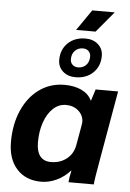

<svg xmlns="http://www.w3.org/2000/svg" viewBox="-61 -958 685 1013"><g transform="rotate(5 281.5 -452.0)"><path d="M386 -914H505L413 -804H310ZM235 -639Q235 -694 271 -728.5Q307 -763 364 -763Q405 -763 431 -739.5Q457 -716 457 -679Q457 -624 421 -589.5Q385 -555 328 -555Q287 -555 261 -578.5Q235 -602 235 -639ZM396 -670Q396 -688 384.5 -699Q373 -710 355 -710Q329 -710 312.5 -693Q296 -676 296 -648Q296 -630 307.5 -619Q319 -608 337 -608Q363 -608 379.5 -625Q396 -642 396 -670ZM19 -186Q19 -280 51.5 -353.5Q84 -427 142 -468.5Q200 -510 275 -510Q327 -510 365 -492Q403 -474 419 -440H421L440 -500H559L495 -135Q475 -24 474 0H340Q341 -21 350 -62H348Q318 -28 277.5 -9Q237 10 196 10Q114 10 66.5 -42.5Q19 -95 19 -186ZM364 -199 383 -306Q385 -318 385 -322Q385 -357 358.5 -381Q332 -405 292 -405Q254 -405 224.5 -378Q195 -351 178 -303.5Q161 -256 161 -196Q161 -148 180.5 -123Q200 -98 238 -98Q287 -98 321.5 -125.5Q356 -153 364 -199Z"/></g></svg>

Font: Sarabun ExtraBold
Style: Italic
Weight: 800
Italic angle: -10°
Designer: Suppakit Chalermlarp | Katatrad Co.,Ltd.
Foundry: Cadson Demak Co.,Ltd.
Version: Version 1.000; ttfautohint (v1.6)